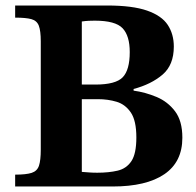

<svg xmlns="http://www.w3.org/2000/svg" viewBox="-20 -677 712 697"><path d="M389 0H35V-43Q75 -43 95 -49.5Q115 -56 121.5 -75.5Q128 -95 128 -134V-527Q128 -565 121 -583.5Q114 -602 94 -607.5Q74 -613 35 -613V-657H369Q461 -657 514 -638.5Q567 -620 589 -586.5Q611 -553 611 -508Q611 -441 570 -406Q529 -371 465 -354V-348Q508 -342 548.5 -325Q589 -308 615.5 -273Q642 -238 642 -177Q642 -89 576.5 -44.5Q511 0 389 0ZM333 -50Q375 -50 407 -57.5Q439 -65 457 -92Q475 -119 475 -178Q475 -239 455 -268.5Q435 -298 403.5 -307.5Q372 -317 335 -317H277V-53Q291 -52 304 -51Q317 -50 333 -50ZM277 -599V-370H326Q400 -370 425.5 -396.5Q451 -423 451 -488Q451 -547 425 -574.5Q399 -602 324 -602Q313 -602 302 -601.5Q291 -601 277 -599Z"/></svg>

Font: STIX Two Text
Style: Bold
Weight: 700
Designer: Ross Mills, John Hudson & Paul Hanslow, Tiro Typeworks Ltd; with prior portions MicroPress Inc., and Coen Hoffman.
Foundry: Tiro Typeworks Ltd
Version: Version 2.13 b171